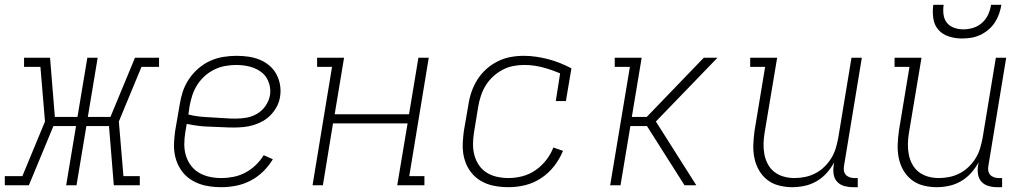

<svg xmlns="http://www.w3.org/2000/svg" viewBox="-53 -770 4273 798"><path d="M-33 0V-38H40L134 -265L115 -492H47V-530H155L175 -284H269L310 -530H353L312 -284H406L508 -530H608V-492H535L441 -265L460 -38H528V0H420L400 -246H306L265 0H222L263 -246H169L67 0Z M867 8Q844 8 821 5Q798 2 777 -5.5Q756 -13 738 -25Q720 -37 706.5 -54Q693 -71 684.5 -91Q676 -111 672.5 -133.5Q669 -156 670.5 -179.5Q672 -203 675 -226L694 -336Q698 -363 707 -390Q716 -417 732.5 -441.5Q749 -466 771.5 -485.5Q794 -505 820.5 -517Q847 -529 875 -533.5Q903 -538 930 -538Q955 -538 979.5 -534.5Q1004 -531 1026 -522Q1048 -513 1066 -498Q1084 -483 1095.5 -462Q1107 -441 1111 -416.5Q1115 -392 1111 -368Q1108 -347 1098 -328Q1088 -309 1073 -293Q1058 -277 1039 -266.5Q1020 -256 1000 -250Q980 -244 959.5 -242Q939 -240 919 -240Q894 -240 869 -241.5Q844 -243 819.5 -243.5Q795 -244 771 -247Q747 -250 723 -255L717 -219Q713 -195 713 -170Q713 -145 720 -122.5Q727 -100 741 -81.5Q755 -63 775 -51.5Q795 -40 818.5 -35Q842 -30 867 -30Q892 -30 917.5 -35Q943 -40 966.5 -52.5Q990 -65 1009.5 -83.5Q1029 -102 1043 -125L1081 -108Q1064 -80 1040.5 -57Q1017 -34 988 -19Q959 -4 928 2Q897 8 867 8ZM926 -277Q949 -277 972 -281Q995 -285 1016 -297.5Q1037 -310 1051 -330.5Q1065 -351 1069 -374Q1072 -392 1068.5 -410.5Q1065 -429 1056 -444.5Q1047 -460 1033 -470.5Q1019 -481 1002.5 -487.5Q986 -494 967 -497Q948 -500 930 -500Q907 -500 884 -496Q861 -492 839 -481.5Q817 -471 798.5 -454.5Q780 -438 767 -417.5Q754 -397 746.5 -374.5Q739 -352 735 -329L730 -294Q753 -288 777.5 -285.5Q802 -283 827 -282Q852 -281 876.5 -279Q901 -277 926 -277Z M1246 0 1327 -492H1265V-530H1377L1338 -295H1647L1686 -530H1729L1648 -38H1711V0H1598L1641 -257H1331L1289 0Z M2061 8Q2038 8 2015.5 5Q1993 2 1972.5 -5.5Q1952 -13 1934.5 -25.5Q1917 -38 1904 -55Q1891 -72 1883 -92.5Q1875 -113 1872 -135Q1869 -157 1870.5 -180Q1872 -203 1875 -226L1894 -336Q1898 -363 1907 -389Q1916 -415 1931.5 -439.5Q1947 -464 1969 -483.5Q1991 -503 2016.5 -515.5Q2042 -528 2069 -533Q2096 -538 2124 -538Q2151 -538 2177 -534Q2203 -530 2227.5 -523.5Q2252 -517 2275.5 -507.5Q2299 -498 2322 -486L2299 -350H2257L2275 -465Q2240 -480 2202.5 -490Q2165 -500 2125 -500Q2102 -500 2079.5 -495.5Q2057 -491 2036 -480Q2015 -469 1997 -452.5Q1979 -436 1966.5 -416Q1954 -396 1946.5 -374Q1939 -352 1935 -329L1917 -219Q1913 -195 1913 -170.5Q1913 -146 1919 -124Q1925 -102 1938 -83Q1951 -64 1970.5 -52Q1990 -40 2013.5 -35Q2037 -30 2061 -30Q2089 -30 2118 -37.5Q2147 -45 2172.5 -62.5Q2198 -80 2217 -104.5Q2236 -129 2247 -157L2287 -143Q2273 -109 2250 -79.5Q2227 -50 2196 -29.5Q2165 -9 2130 -0.5Q2095 8 2061 8Z M2483 0 2565 -492H2502V-530H2614L2573 -284H2635L2872 -530H2929L2673 -265L2841 0H2792L2636 -246H2567L2526 0Z M3240 8Q3212 8 3184.5 1Q3157 -6 3136 -22.5Q3115 -39 3101.5 -62.5Q3088 -86 3082.5 -113Q3077 -140 3078 -168.5Q3079 -197 3083 -226L3127 -492H3065V-530H3177L3125 -219Q3121 -196 3120.5 -173Q3120 -150 3124 -128.5Q3128 -107 3138.5 -87.5Q3149 -68 3166 -55Q3183 -42 3204.5 -36Q3226 -30 3249 -30Q3271 -30 3293 -34.5Q3315 -39 3335.5 -49.5Q3356 -60 3373 -76.5Q3390 -93 3402 -112.5Q3414 -132 3420.5 -153.5Q3427 -175 3431 -197L3486 -530H3529L3455 -81Q3453 -71 3454.5 -61Q3456 -51 3462 -44Q3468 -37 3477.5 -33.5Q3487 -30 3497 -30H3512V8H3491Q3473 8 3455.5 3Q3438 -2 3426.5 -14.5Q3415 -27 3412 -45Q3409 -63 3412 -81L3414 -95Q3401 -71 3382.5 -50.5Q3364 -30 3340.5 -16.5Q3317 -3 3291 2.5Q3265 8 3240 8Z M3840 8Q3812 8 3784.5 1Q3757 -6 3736 -22.5Q3715 -39 3701.5 -62.5Q3688 -86 3682.5 -113Q3677 -140 3678 -168.5Q3679 -197 3683 -226L3727 -492H3665V-530H3777L3725 -219Q3721 -196 3720.5 -173Q3720 -150 3724 -128.5Q3728 -107 3738.5 -87.5Q3749 -68 3766 -55Q3783 -42 3804.5 -36Q3826 -30 3849 -30Q3871 -30 3893 -34.5Q3915 -39 3935.5 -49.5Q3956 -60 3973 -76.5Q3990 -93 4002 -112.5Q4014 -132 4020.5 -153.5Q4027 -175 4031 -197L4086 -530H4129L4055 -81Q4053 -71 4054.5 -61Q4056 -51 4062 -44Q4068 -37 4077.5 -33.5Q4087 -30 4097 -30H4112V8H4091Q4073 8 4055.5 3Q4038 -2 4026.5 -14.5Q4015 -27 4012 -45Q4009 -63 4012 -81L4014 -95Q4001 -71 3982.5 -50.5Q3964 -30 3940.5 -16.5Q3917 -3 3891 2.5Q3865 8 3840 8ZM3945 -610Q3917 -610 3890.5 -618.5Q3864 -627 3847 -646.5Q3830 -666 3826 -694Q3822 -722 3826 -750H3869Q3866 -730 3868.5 -710Q3871 -690 3882.5 -675.5Q3894 -661 3912.5 -654.5Q3931 -648 3951 -648Q3972 -648 3992.5 -654.5Q4013 -661 4029 -675.5Q4045 -690 4054 -709.5Q4063 -729 4066 -750H4109Q4106 -731 4099.5 -712.5Q4093 -694 4082 -677Q4071 -660 4055 -646.5Q4039 -633 4020.5 -624.5Q4002 -616 3983 -613Q3964 -610 3945 -610Z"/></svg>

Font: Iosevka Slab XLtEx
Style: Italic
Weight: 200
Width: 7
Italic angle: -9°
Monospace: yes
Designer: Belleve Invis
Foundry: Belleve Invis
Version: Version 11.1.0; ttfautohint (v1.8.3)